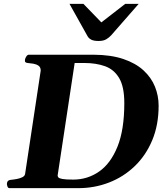

<svg xmlns="http://www.w3.org/2000/svg" viewBox="-20 -977 874 997"><path d="M16.1 -24.9Q17.6 -41 34.7 -43Q50.8 -44.4 67.6 -47.6Q84.5 -50.8 96.7 -57.1Q108.9 -63.5 110.4 -74.2L191.4 -610.4Q191.4 -627.9 180.2 -635.7Q168.9 -643.6 153.3 -646.2Q137.7 -648.9 124 -649.9Q109.4 -651.4 109.4 -660.6Q109.4 -665 109.9 -668Q110.4 -673.3 116.2 -683.1Q122.1 -692.9 130.4 -692.9H465.3Q555.7 -692.4 620.1 -670.7Q684.6 -648.9 725.1 -611.6Q765.6 -574.2 784.7 -526.9Q803.7 -479.5 803.7 -428.2Q803.7 -328.1 770.5 -248.8Q737.3 -169.4 679.2 -113.8Q621.1 -58.1 545.9 -29.1Q470.7 0 386.7 0H29.3Q21.5 0 18.3 -9.8Q15.1 -19.5 16.1 -24.9ZM279.3 -65.9Q279.3 -60.5 283.2 -55.7Q287.1 -50.8 304.2 -47.6Q321.3 -44.4 360.4 -44.4Q434.6 -44.4 494.6 -86.2Q554.7 -127.9 590.1 -215.6Q625.5 -303.2 625.5 -441.4Q625.5 -526.4 598.9 -571.3Q572.3 -616.2 525.6 -633.1Q479 -649.9 418 -649.9H367.7ZM491.7 -764.2Q466.8 -764.2 453.6 -771.2Q440.4 -778.3 434.6 -789.1L340.8 -957H413.1L506.3 -860.8L630.4 -957H700.2L557.1 -793.5Q546.9 -782.2 532 -773.2Q517.1 -764.2 491.7 -764.2Z"/></svg>

Font: Gelasio
Style: Bold Italic
Weight: 700
Italic angle: -8.5°
Designer: Eben Sorkin
Foundry: Eben Sorkin
Version: Version 1.008